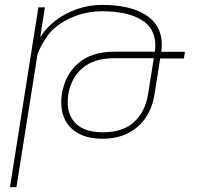

<svg xmlns="http://www.w3.org/2000/svg" viewBox="-20 -558 812 781"><path d="M631.8 -320.3 630.9 -315.4 608.4 -173.8Q600.1 -120.1 572.5 -79.3Q544.9 -38.6 500.5 -16.1Q456.1 6.3 397.9 6.3Q341.3 6.3 303.5 -12.9Q265.6 -32.2 247.3 -65.7Q229 -99.1 229 -141.1Q229 -159.7 231.4 -173.8Q244.1 -253.9 298.1 -300.8Q352.1 -347.7 445.8 -347.7H609.9Q611.8 -359.4 611.8 -373.5Q611.8 -443.4 554.4 -477.8Q497.1 -512.2 395 -512.2Q346.7 -512.2 302.7 -498.3Q258.8 -484.4 225.6 -461.9Q192.4 -439.5 174.3 -413.6Q146.5 -374.5 132.8 -338.4L46.9 203.1H20.5L136.2 -528.3H162.6L143.6 -405.8Q165.5 -442.9 204.3 -473.1Q243.2 -503.4 292.7 -520.8Q342.3 -538.1 395 -538.1Q509.8 -538.1 574 -496.6Q638.2 -455.1 638.2 -376Q638.2 -360.8 636.2 -347.2H732.4L728 -320.3ZM582 -173.8 605.5 -320.3H604.5V-321.3H445.8Q361.8 -321.3 315.2 -280.8Q268.6 -240.2 257.8 -173.8Q255.4 -155.8 255.4 -142.6Q255.4 -85.9 291 -53Q326.7 -20 398.9 -20Q481 -20 526.1 -62.5Q571.3 -105 582 -173.8Z"/></svg>

Font: Mardoto Thin
Style: Italic
Weight: 250
Italic angle: -12°
Designer: Christian Robertson, Vahan Hovhannisyan
Foundry: Google
Version: Version 1.000